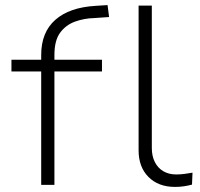

<svg xmlns="http://www.w3.org/2000/svg" viewBox="-20 -727 788 755"><path d="M142 0V-446H25V-492H153L142 -482V-511Q142 -600 197.5 -649Q253 -698 356 -704L403 -707L409 -660L351 -656Q311 -655 275 -642Q239 -629 216.5 -598.5Q194 -568 194 -511V-484L183 -492H381V-446H194V0ZM668 8Q603 8 564 -31Q525 -70 525 -136V-705H577V-145Q577 -113 589 -89.5Q601 -66 622.5 -53.5Q644 -41 673 -41Q688 -41 704.5 -43Q721 -45 737 -48L735 -1Q720 3 703.5 5.5Q687 8 668 8Z"/></svg>

Font: Nunito Sans 7pt SemiExpanded ExtraLight
Style: Regular
Weight: 250
Width: 6
Designer: Vernon Adams
Foundry: Vernon Adams
Version: Version 3.101;gftools[0.9.27]